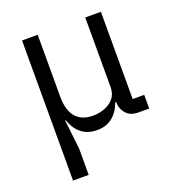

<svg xmlns="http://www.w3.org/2000/svg" viewBox="-131 -619 839 922"><g transform="rotate(-20 289.0 -158.0)"><path d="M165 200H85V-516H165V-199Q165 -130 195 -95Q225 -60 283 -60Q315 -60 343.5 -71Q372 -82 390 -104Q408 -126 408 -160V-516H488V-70H547V0H493Q451 0 429.5 -25Q408 -50 408 -87V-89L453 -84H404Q386 -36 354.5 -12Q323 12 278 12Q230 12 198 -13.5Q166 -39 152 -84H148L165 65Z"/></g></svg>

Font: IBM Plex Sans Var
Style: Regular
Weight: 400
Designer: Mike Abbink, Paul van der Laan, Pieter van Rosmalen
Foundry: Bold Monday
Version: Version 3.000